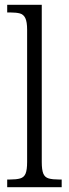

<svg xmlns="http://www.w3.org/2000/svg" viewBox="-20 -780 287 800"><path d="M10 0V-32H21Q48 -32 64 -36.5Q80 -41 86.5 -56.5Q93 -72 93 -105V-656Q93 -689 85.5 -704.5Q78 -720 63 -724Q48 -728 25 -728H10V-760H154V-105Q154 -72 160.5 -56.5Q167 -41 183 -36.5Q199 -32 226 -32H237V0Z"/></svg>

Font: Noto Serif Ethiopic Condensed Light
Style: Regular
Weight: 300
Width: 3
Designer: Monotype Design Team
Foundry: Monotype Imaging Inc.
Version: Version 2.102